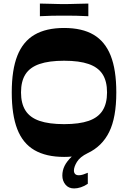

<svg xmlns="http://www.w3.org/2000/svg" viewBox="-20 -869 719 1078"><path d="M340 12Q239 12 173.5 -26Q108 -64 77 -144Q46 -224 46 -350Q46 -477 77.5 -556.5Q109 -636 174 -674Q239 -712 340 -712Q441 -712 505.5 -674Q570 -636 601.5 -556.5Q633 -477 633 -350Q633 -209 593 -128Q553 -47 472 -9Q429 12 412 40Q395 68 395 89Q395 100 401.5 107.5Q408 115 423 115Q434 115 446.5 111Q459 107 473 101V163Q454 176 434 182.5Q414 189 396 189Q365 189 347.5 167.5Q330 146 330 117Q330 88 342.5 62.5Q355 37 383 10Q372 11 361.5 11.5Q351 12 340 12ZM98 -350Q98 -288 123 -248.5Q148 -209 201.5 -190.5Q255 -172 340 -172Q425 -172 478 -190.5Q531 -209 556 -248.5Q581 -288 581 -350Q581 -413 556 -452Q531 -491 478 -509.5Q425 -528 340 -528Q255 -528 201.5 -509.5Q148 -491 123 -452Q98 -413 98 -350ZM204 -778V-849Q246 -848 268.5 -847.5Q291 -847 306 -846.5Q321 -846 339 -846Q358 -846 373 -846.5Q388 -847 411 -847.5Q434 -848 476 -849V-778Q434 -780 411 -780.5Q388 -781 373 -781Q358 -781 339 -781Q321 -781 306 -781Q291 -781 268.5 -780.5Q246 -780 204 -778Z"/></svg>

Font: Ojuju
Style: Bold
Weight: 700
Designer: Chisaokwu Joboson, Mirko Velimirovic
Foundry: Udi Foundry
Version: Version 1.000